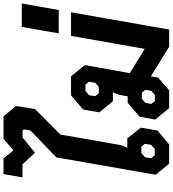

<svg xmlns="http://www.w3.org/2000/svg" viewBox="35 -1017 982 1092"><g transform="rotate(-90 526.0 -471.0)"><path d="M78 -77 177 -642 330 -789 336 -825 330 -834H291L203 -763L138 -834H63L82 -942H171L217 -886L282 -942H410L469 -871L452 -763L307 -619L246 -271L232 -238H285L346 -161L330 -67L251 0H141ZM225 -82 248 -102 254 -138 238 -158H202L178 -138L172 -102L189 -82Z M1002 -558 904 0H806L638 -104L631 -63L558 0H457L392 -79L408 -168L488 -236H524L533 -286L547 -320H496L433 -397L449 -489L530 -558H638L702 -480L656 -224L794 -139L868 -558ZM577 -400 601 -420 607 -456 591 -476H555L531 -456L525 -420L541 -400ZM561 -135 545 -155H510L487 -135L481 -101L497 -81H532L555 -101Z M919 -838H1052L1015 -628H882Z"/></g></svg>

Font: Chakra Petch
Style: Bold Italic
Weight: 700
Italic angle: -10°
Designer: Katatrad Aksorn Co.,Ltd.
Foundry: Cadson Demak Co.,Ltd.
Version: Version 1.000; ttfautohint (v1.6)